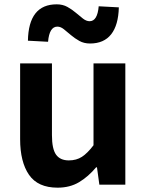

<svg xmlns="http://www.w3.org/2000/svg" viewBox="-20 -853 677 887"><path d="M246 14Q155 14 114 -45.5Q73 -105 73 -210V-560H220V-229Q220 -165 239 -138.5Q258 -112 298 -112Q333 -112 358.5 -128.5Q384 -145 412 -182V-560H559V0H439L428 -80H424Q388 -37 345.5 -11.5Q303 14 246 14ZM396 -652Q368 -652 346.5 -664Q325 -676 307.5 -691Q290 -706 275 -718Q260 -730 245 -730Q208 -730 202 -660L109 -665Q112 -833 242 -833Q270 -833 291.5 -821Q313 -809 330.5 -794Q348 -779 363.5 -767Q379 -755 394 -755Q430 -755 436 -824L529 -819Q527 -737 493.5 -694.5Q460 -652 396 -652Z"/></svg>

Font: Chiron Sans HK TT
Style: Bold
Weight: 700
Designer: Ryoko NISHIZUKA 西塚涼子 (kana, bopomofo & ideographs); Paul D. Hunt (Latin, Greek & Cyrillic); Sandoll Communications 산돌커뮤니
Foundry: Adobe
Version: Version 2.022;hotconv 1.0.109;makeotfexe 2.5.65596